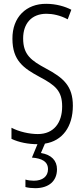

<svg xmlns="http://www.w3.org/2000/svg" viewBox="-20 -795 441 1004"><path d="M278 90C278 45 249 14 194 5L215 -44C306 -58 361 -132 361 -242C361 -345 312 -388 220 -437C144 -478 101 -508 101 -594C101 -672 145 -723 223 -723C255 -723 295 -715 334 -694L353 -744C321 -761 273 -775 222 -775C118 -776 44 -706 45 -592C45 -478 104 -438 185 -394C270 -349 305 -320 305 -238C305 -154 262 -94 178 -94C134 -94 80 -106 40 -127V-69C80 -50 129 -41 176 -41L147 29C198 33 231 49 231 90C231 128 202 150 157 150C143 150 126 148 113 144V183C127 187 146 189 164 189C235 189 278 152 278 90Z"/></svg>

Font: Noto Sans Tamil UI ExtraCondensed Light
Style: Regular
Weight: 300
Width: 2
Designer: Jelle Bosma - Monotype Design Team
Foundry: Monotype Imaging Inc.
Version: Version 2.004